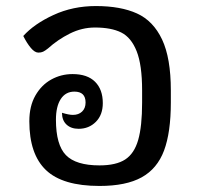

<svg xmlns="http://www.w3.org/2000/svg" viewBox="-20 -606 658 635"><path d="M77 -205Q77 -255 97 -290Q117 -325 149.5 -343Q182 -361 220 -361Q269 -361 294.5 -335.5Q320 -310 320 -265Q320 -226 297 -203Q274 -180 240 -180Q215 -180 200 -194Q185 -208 185 -233Q208 -226 221 -226Q240 -226 251.5 -237Q263 -248 263 -267Q263 -303 226 -303Q197 -303 181 -278.5Q165 -254 165 -210Q165 -127 198 -93Q231 -59 309 -59Q364 -59 394 -78.5Q424 -98 437 -143Q450 -188 450 -267V-307Q450 -391 432 -436.5Q414 -482 381 -498.5Q348 -515 294 -515Q251 -515 211 -495Q171 -475 139 -446Q129 -438 122.5 -435Q116 -432 107 -432Q95 -432 82 -447.5Q69 -463 57 -487Q93 -527 157 -556.5Q221 -586 297 -586Q379 -586 433 -561.5Q487 -537 516 -475.5Q545 -414 545 -307V-267Q545 -168 522.5 -108Q500 -48 448.5 -19.5Q397 9 309 9Q187 9 132 -43.5Q77 -96 77 -205Z"/></svg>

Font: Krub Medium
Style: Regular
Weight: 500
Designer: Ekaluck Peanpanawate
Foundry: Cadson Demak Co.,Ltd.
Version: Version 1.000; ttfautohint (v1.6)